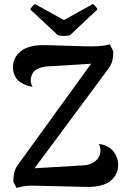

<svg xmlns="http://www.w3.org/2000/svg" viewBox="-20 -922 629 949"><path d="M62 7 46 -23Q46 -53 52 -74.5Q58 -96 77 -119L455 -641L467 -609L218 -594Q189 -593 167.5 -582.5Q146 -572 138 -554Q131 -535 132 -521Q133 -507 141 -493Q109 -497 86 -513Q68 -521 56 -542.5Q44 -564 44 -590Q44 -637 83 -669Q122 -701 208 -699L405 -693Q439 -692 469 -694Q499 -696 523 -703L540 -668Q540 -638 533.5 -616.5Q527 -595 508 -572L126 -57L111 -88L381 -104Q421 -105 442 -119Q463 -133 470 -149Q478 -166 476.5 -182Q475 -198 469 -210Q482 -209 487.5 -207Q493 -205 499 -203Q519 -196 533.5 -181.5Q548 -167 556 -148Q564 -129 564 -107Q564 -59 527 -28.5Q490 2 413 2L160 -4Q131 -5 110.5 -3Q90 -1 62 7ZM327 -749Q321 -746 308.5 -745Q296 -744 283.5 -745Q271 -746 265 -749L130 -875Q131 -880 139 -889.5Q147 -899 153 -902L296 -823L439 -902Q445 -899 453 -889.5Q461 -880 461 -875Z"/></svg>

Font: Arima SemiBold
Style: Regular
Weight: 600
Designer: Joana Correia and Natanael Gama
Foundry: NDISCOVER
Version: Version 1.101;gftools[0.9.23]